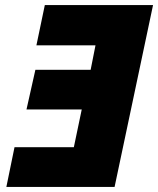

<svg xmlns="http://www.w3.org/2000/svg" viewBox="-20 -734 621 754"><path d="M5 0H430L581 -714H156L123 -556H355L336 -460H119L84 -304H301L270 -156H37Z"/></svg>

Font: Noto Sans UI Black
Style: Italic
Weight: 900
Italic angle: -372°
Designer: Monotype Design Team
Foundry: Monotype Imaging Inc.
Version: Version 1.901